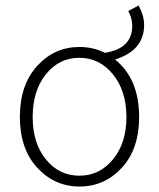

<svg xmlns="http://www.w3.org/2000/svg" viewBox="-20 -662 575 694"><path d="M146 -85.7Q193.8 -26.9 266.8 -26.9Q339.8 -26.9 388.4 -85.9Q437 -145 437 -239Q437 -333 388.4 -393.1Q339.8 -453.1 266.8 -453.1Q193.8 -453.1 146 -393.6Q98.1 -334 98.1 -239.3Q98.1 -144.5 146 -85.7ZM267.1 -492.2Q316.9 -492.2 358.9 -471.2Q458 -486.3 458 -568.8Q458 -595.7 443.8 -622.1L481 -642.1Q501 -605 501 -571.8Q501 -480 396 -446.8Q482.9 -377 482.9 -238.8Q482.9 -123.5 420.4 -55.7Q357.9 12.2 267.6 12.2Q177.2 12.2 114.5 -55.9Q51.8 -124 51.8 -239.5Q51.8 -355 114.3 -423.6Q176.8 -492.2 267.1 -492.2Z"/></svg>

Font: SourceSansPro-Light
Style: Regular
Weight: 300
Designer: Paul D. Hunt
Foundry: Adobe Systems Incorporated
Version: Version 2.020;PS 2.0;hotconv 1.0.86;makeotf.lib2.5.63406